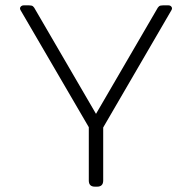

<svg xmlns="http://www.w3.org/2000/svg" viewBox="-20 -700 720 720"><path d="M313 -23V-223L57 -662Q55 -666 55 -668Q55 -673 59 -676.5Q63 -680 69 -680H88Q99 -680 103.5 -676.5Q108 -673 113 -663L340 -273L567 -663Q572 -673 576.5 -676.5Q581 -680 592 -680H611Q619 -680 623 -674.5Q627 -669 623 -662L367 -222V-23Q367 0 344 0H336Q313 0 313 -23Z"/></svg>

Font: Mitr ExtraLight
Style: Regular
Weight: 275
Designer: Thanarat Vachiruckul
Foundry: Cadson Demak Co.,Ltd.
Version: Version 1.001